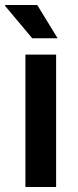

<svg xmlns="http://www.w3.org/2000/svg" viewBox="-36 -743 308 763"><path d="M65 0V-526H187V0ZM193 -591H92L-16 -720L-15 -723H112Z"/></svg>

Font: Archivo Variable SemiBold
Style: Regular
Weight: 600
Designer: Hector Gatti
Foundry: Omnibus-Type
Version: Version 2.001